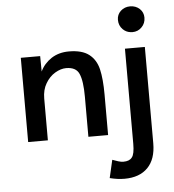

<svg xmlns="http://www.w3.org/2000/svg" viewBox="-61 -742 947 1042"><g transform="rotate(-5 413.0 -221.0)"><path d="M71.3 -459Q97.7 -459 176.8 -459Q177.7 -438.5 177.7 -375Q197.3 -417 238.3 -444.3Q279.3 -470.7 334 -470.7Q405.3 -470.7 443.4 -441.4Q481.4 -412.1 494.1 -359.4Q506.8 -305.7 506.8 -220.7Q506.8 -147.5 506.8 0Q480.5 0 399.4 0Q399.4 -54.7 399.4 -217.8Q399.4 -304.7 381.8 -343.8Q365.2 -381.8 311.5 -381.8Q282.2 -381.8 251 -363.3Q219.7 -344.7 199.2 -309.6Q178.7 -275.4 178.7 -227.5Q178.7 -152.3 178.7 0Q152.3 0 71.3 0Q71.3 -115.2 71.3 -459ZM495.1 233.4Q501 209 517.6 135.7Q534.2 141.6 548.8 146.5Q564.5 151.4 577.1 151.4Q610.4 151.4 624 132.8Q638.7 115.2 638.7 59.6Q638.7 -113.3 638.7 -459Q651.4 -459 686.5 -459Q702.1 -459 747.1 -459Q747.1 -328.1 747.1 65.4Q747.1 152.3 702.1 198.2Q657.2 244.1 575.2 244.1Q538.1 244.1 495.1 233.4ZM634.8 -566.4Q614.3 -586.9 614.3 -618.2Q614.3 -646.5 634.8 -666Q656.2 -685.5 686.5 -685.5Q716.8 -685.5 738.3 -666Q758.8 -646.5 758.8 -618.2Q758.8 -586.9 738.3 -566.4Q717.8 -544.9 686.5 -544.9Q681.6 -544.9 675.8 -545.9Q652.3 -548.8 634.8 -566.4Z"/></g></svg>

Font: Alata=Ham
Style: Regular
Weight: 400
Designer: Spyros Zevelakis, Eben Sorkin
Version: Version 1.004